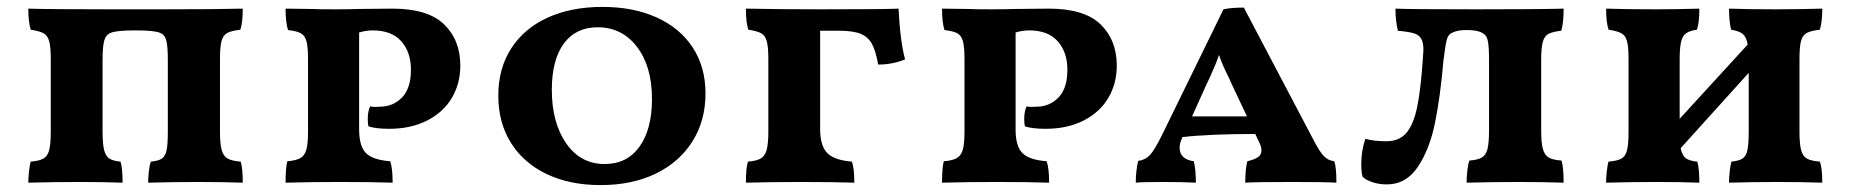

<svg xmlns="http://www.w3.org/2000/svg" viewBox="-20 -527 5358 556"><path d="M69 -59Q94 -61 106 -68Q118 -75 122.5 -92.5Q127 -110 127 -147V-355Q127 -391 122.5 -407.5Q118 -424 106.5 -430.5Q95 -437 69 -441Q62 -463 62 -502Q120 -500 303 -500H448Q611 -500 683 -502Q683 -462 676 -441Q650 -438 638 -431.5Q626 -425 621.5 -408Q617 -391 617 -355V-147Q617 -110 622 -92.5Q627 -75 639 -68Q651 -61 677 -59Q683 -40 683 2Q625 0 552 0Q483 0 409 2Q409 -12 411 -30.5Q413 -49 417 -59Q439 -61 449 -68Q459 -75 462.5 -92Q466 -109 466 -147V-353Q466 -393 461.5 -410Q457 -427 443 -432Q427 -439 372 -439Q318 -439 301 -432Q287 -427 282 -410Q277 -393 277 -353V-147Q277 -110 281.5 -92.5Q286 -75 296.5 -68Q307 -61 329 -59Q335 -40 335 2Q279 0 211 0Q138 0 62 2Q62 -13 64 -31Q66 -49 69 -59Z M1170 -325Q1170 -376 1142 -407.5Q1114 -439 1059 -439Q1041 -439 1020 -433V-152Q1020 -104 1039.5 -84Q1059 -64 1110 -60Q1117 -40 1117 2Q1055 0 967 0Q877 0 807 2Q807 -41 812 -60Q837 -62 849.5 -69Q862 -76 867 -93Q872 -110 872 -146V-356Q872 -391 867.5 -407.5Q863 -424 851.5 -430.5Q840 -437 814 -440Q807 -462 807 -502L883 -501Q906 -500 949 -500Q992 -500 1017 -501L1116 -502Q1219 -502 1266 -456.5Q1313 -411 1313 -337Q1313 -285 1288.5 -243.5Q1264 -202 1217 -178Q1170 -154 1107 -154Q1069 -154 1047 -161Q1045 -169 1045 -183Q1045 -205 1052 -219Q1060 -217 1068.5 -217.5Q1077 -218 1080 -218Q1118 -218 1144 -244.5Q1170 -271 1170 -325Z M1423 -250Q1423 -329 1460.5 -387Q1498 -445 1566 -476Q1634 -507 1725 -507Q1814 -507 1881.5 -476.5Q1949 -446 1986 -389.5Q2023 -333 2023 -256Q2023 -178 1985.5 -118Q1948 -58 1879.5 -24.5Q1811 9 1719 9Q1630 9 1563 -23Q1496 -55 1459.5 -113.5Q1423 -172 1423 -250ZM1868 -240Q1868 -335 1824.5 -391.5Q1781 -448 1711 -448Q1647 -448 1612.5 -400.5Q1578 -353 1578 -267Q1578 -172 1619.5 -112Q1661 -52 1731 -52Q1796 -52 1832 -102.5Q1868 -153 1868 -240Z M2601 -355Q2564 -340 2523 -340Q2516 -380 2505 -400Q2494 -420 2472.5 -429Q2451 -438 2410 -438H2355V-153Q2355 -105 2375.5 -84Q2396 -63 2447 -59Q2454 -39 2454 2Q2390 0 2302 0Q2212 0 2140 2Q2140 -42 2146 -59Q2171 -61 2183 -68Q2195 -75 2200 -92.5Q2205 -110 2205 -147V-355Q2205 -391 2200.5 -407.5Q2196 -424 2184.5 -430.5Q2173 -437 2147 -441Q2140 -463 2140 -502Q2240 -500 2355 -500Q2540 -500 2582 -502Q2587 -405 2601 -355Z M3071 -325Q3071 -376 3043 -407.5Q3015 -439 2960 -439Q2942 -439 2921 -433V-152Q2921 -104 2940.5 -84Q2960 -64 3011 -60Q3018 -40 3018 2Q2956 0 2868 0Q2778 0 2708 2Q2708 -41 2713 -60Q2738 -62 2750.5 -69Q2763 -76 2768 -93Q2773 -110 2773 -146V-356Q2773 -391 2768.5 -407.5Q2764 -424 2752.5 -430.5Q2741 -437 2715 -440Q2708 -462 2708 -502L2784 -501Q2807 -500 2850 -500Q2893 -500 2918 -501L3017 -502Q3120 -502 3167 -456.5Q3214 -411 3214 -337Q3214 -285 3189.5 -243.5Q3165 -202 3118 -178Q3071 -154 3008 -154Q2970 -154 2948 -161Q2946 -169 2946 -183Q2946 -205 2953 -219Q2961 -217 2969.5 -217.5Q2978 -218 2981 -218Q3019 -218 3045 -244.5Q3071 -271 3071 -325Z M3850 2Q3820 0 3724 0Q3615 0 3586 2Q3586 -36 3592 -60Q3613 -65 3623 -72Q3633 -79 3633 -91Q3633 -102 3626 -116L3615 -139Q3482 -139 3404 -130L3403 -127Q3396 -113 3396 -99Q3396 -66 3437 -60Q3443 -36 3443 2Q3405 0 3347 0Q3286 0 3269 2Q3269 -32 3276 -61Q3297 -64 3310 -78Q3323 -92 3344 -134L3523 -500Q3537 -503 3551 -504Q3565 -505 3582 -505L3782 -125Q3802 -86 3814.5 -74Q3827 -62 3844 -60Q3850 -42 3850 2ZM3591 -190 3548 -281 3539 -301Q3520 -338 3510 -368Q3503 -346 3484 -304L3474 -283L3432 -190Z M3926 -15Q3922 -28 3922 -51Q3922 -92 3934 -125Q3958 -118 3995 -118Q4032 -118 4052.5 -142Q4073 -166 4083.5 -215.5Q4094 -265 4100 -352Q4102 -376 4102 -382Q4102 -404 4095.5 -415Q4089 -426 4074.5 -430.5Q4060 -435 4028 -438Q4021 -468 4021 -502Q4065 -500 4256 -500Q4438 -500 4508 -502Q4508 -460 4501 -438Q4475 -435 4463.5 -428.5Q4452 -422 4447.5 -405Q4443 -388 4443 -352V-150Q4443 -113 4448 -95.5Q4453 -78 4464.5 -71Q4476 -64 4502 -62Q4508 -41 4508 2Q4450 0 4378 0Q4303 0 4227 2Q4227 -13 4229 -32Q4231 -51 4235 -62Q4260 -64 4271.5 -71Q4283 -78 4287.5 -95.5Q4292 -113 4292 -150V-352Q4292 -395 4288 -411Q4284 -427 4270 -433Q4256 -440 4227 -440Q4201 -440 4187 -433Q4175 -429 4170.5 -415Q4166 -401 4160 -352Q4151 -247 4135.5 -171Q4120 -95 4086 -44Q4052 7 3996 7Q3973 7 3954 0.5Q3935 -6 3926 -15Z M5250 -59Q5257 -41 5257 2Q5199 0 5127 0Q5059 0 4987 2Q4987 -13 4989 -31Q4991 -49 4994 -59Q5015 -61 5025.5 -67.5Q5036 -74 5040 -91.5Q5044 -109 5044 -145V-316L4847 -98Q4851 -77 4861.5 -69Q4872 -61 4895 -59Q4901 -40 4901 2Q4845 0 4779 0Q4705 0 4631 2Q4631 -13 4633 -31Q4635 -49 4638 -59Q4663 -61 4675 -67.5Q4687 -74 4691.5 -91.5Q4696 -109 4696 -145V-357Q4696 -392 4691.5 -408Q4687 -424 4675.5 -430.5Q4664 -437 4638 -441Q4631 -463 4631 -502Q4689 -500 4773 -500Q4833 -500 4901 -502Q4901 -461 4894 -441Q4873 -438 4862.5 -430.5Q4852 -423 4848 -405.5Q4844 -388 4844 -353V-183L5041 -398Q5037 -420 5027 -428.5Q5017 -437 4993 -441Q4987 -465 4987 -502Q5043 -500 5120 -500Q5185 -500 5257 -502Q5257 -464 5250 -441Q5224 -438 5212 -431.5Q5200 -425 5195.5 -408.5Q5191 -392 5191 -357V-145Q5191 -109 5196 -91.5Q5201 -74 5213 -67.5Q5225 -61 5250 -59Z"/></svg>

Font: Vollkorn SC
Style: Bold
Weight: 700
Designer: Friedrich Althausen
Foundry: Friedrich Althausen
Version: Version 4.015